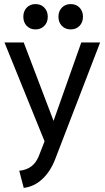

<svg xmlns="http://www.w3.org/2000/svg" viewBox="-20 -708 512 940"><path d="M74.2 127.9Q144 121.6 169.9 56.2L198.2 -16.1L2 -500H96.2L242.2 -116.2L377.9 -500H470.2L250 71.8Q226.6 132.3 186.5 169.2Q146.5 206.1 96.2 211.9ZM369.4 -581.3Q352.5 -564 326.2 -564Q299.8 -564 283 -581.3Q266.1 -598.6 266.1 -626Q266.1 -653.3 283 -670.7Q299.8 -688 326.2 -688Q352.5 -688 369.4 -670.7Q386.2 -653.3 386.2 -626Q386.2 -598.6 369.4 -581.3ZM197 -581.3Q180.2 -564 153.8 -564Q127.4 -564 110.8 -581.3Q94.2 -598.6 94.2 -626Q94.2 -653.3 110.8 -670.7Q127.4 -688 153.8 -688Q180.2 -688 197 -670.7Q213.9 -653.3 213.9 -626Q213.9 -598.6 197 -581.3Z"/></svg>

Font: Apfel Grotezk
Style: Regular
Weight: 400
Designer: Luigi Gorlero
Foundry: © 2023, Luigi Gorlero & Collletttivo
Version: Version 2.000;Glyphs 3.2 (3217)